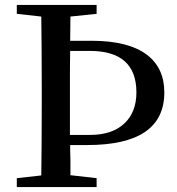

<svg xmlns="http://www.w3.org/2000/svg" viewBox="-20 -757 715 777"><path d="M371 0V-36L265 -48C265 -61 265 -82 265 -109C264 -136 264 -156 264 -170H333C541 -170 645 -241 645 -383C645 -448 622 -499 575 -535C525 -573 450 -592 351 -592H264L265 -690L371 -701V-737H48V-701L147 -690C148 -624 149 -525 149 -394V-343C149 -210 148 -112 147 -47L48 -36V0ZM263 -211C263 -255 263 -299 263 -343V-396C263 -465 263 -517 264 -551H343C469 -551 532 -495 532 -383C532 -330 516 -289 485 -259C452 -227 405 -211 344 -211Z"/></svg>

Font: AllPunType SemiBold
Style: Regular
Weight: 600
Version: 1.0